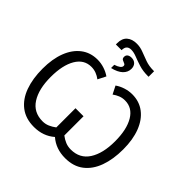

<svg xmlns="http://www.w3.org/2000/svg" viewBox="-247 -1271 1520 1520"><g transform="rotate(45 513.0 -511.5)"><path d="M336 -926Q336 -979 366.5 -1006Q397 -1033 450 -1033Q488 -1033 524.5 -1018.5Q561 -1004 602 -989.5Q643 -975 694 -975H700V-913H692Q636 -913 592 -927Q548 -941 514 -954.5Q480 -968 452 -968Q400 -968 400 -911H336ZM441 -788Q500 -807 500 -834Q500 -847 488 -851.5Q476 -856 463.5 -862.5Q451 -869 451 -887Q451 -906 464 -915.5Q477 -925 499 -925Q527 -925 543.5 -908Q560 -891 560 -862Q560 -823 530 -794.5Q500 -766 441 -752ZM339 10Q246 10 184 -37.5Q122 -85 91.5 -169.5Q61 -254 61 -365Q61 -474 92 -554.5Q123 -635 181 -679.5Q239 -724 319 -724Q357 -724 394.5 -712Q432 -700 462 -679L428 -612Q406 -629 380 -639Q354 -649 325 -649Q243 -649 198 -572.5Q153 -496 153 -364Q153 -229 204 -149.5Q255 -70 356 -70Q387 -70 414.5 -82Q442 -94 467 -113V-328H557V-113Q583 -93 611 -81.5Q639 -70 671 -70Q772 -70 823 -149.5Q874 -229 874 -364Q874 -496 828.5 -572.5Q783 -649 701 -649Q672 -649 646.5 -639Q621 -629 598 -612L564 -679Q594 -700 631.5 -712Q669 -724 707 -724Q787 -724 845 -679.5Q903 -635 934 -554.5Q965 -474 965 -365Q965 -254 934.5 -169.5Q904 -85 842.5 -37.5Q781 10 688 10Q584 10 513 -52Q442 10 339 10Z"/></g></svg>

Font: Noto Sans Living
Style: Regular
Weight: 400
Designer: Monotype Design Team
Foundry: Monotype Imaging Inc.
Version: Version 2.013; ttfautohint (v1.8.4.7-5d5b)